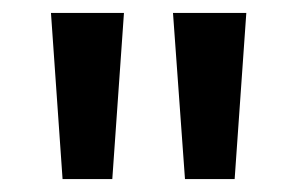

<svg xmlns="http://www.w3.org/2000/svg" viewBox="-20 -734 461 298"><path d="M172.4 -713.9 154.3 -456.1H77.1L59.1 -713.9ZM362.3 -713.9 344.2 -456.1H267.1L248.5 -713.9Z"/></svg>

Font: Open Sans SemiCondensed SemiBold
Style: Regular
Weight: 600
Width: 4
Designer: Monotype Design Team
Foundry: Monotype Imaging Inc.
Version: Version 3.000